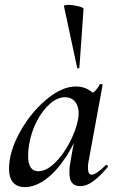

<svg xmlns="http://www.w3.org/2000/svg" viewBox="-20 -753 481 786"><path d="M17 -62Q17 -131 60.5 -210.5Q104 -290 168.5 -344.5Q233 -399 291 -399Q324 -399 351 -380.5Q378 -362 381 -326L327 -357Q343 -359 361 -373.5Q379 -388 388 -407Q390 -409 393 -409Q396 -409 398.5 -407.5Q401 -406 400 -405L342 -89Q340 -80 340 -66Q340 -38 355 -38Q374 -38 413 -77Q414 -78 416 -78Q419 -78 421 -74.5Q423 -71 421 -69Q388 -30 361 -10.5Q334 9 309 9Q286 9 275 -4.5Q264 -18 264 -47Q264 -68 268 -89L293 -229L313 -246Q288 -168 249 -109Q210 -50 166.5 -18.5Q123 13 82 13Q51 13 34 -5.5Q17 -24 17 -62ZM299 -261Q302 -276 302 -289Q302 -319 287 -337Q272 -355 246 -355Q216 -355 185.5 -329Q155 -303 131.5 -258.5Q108 -214 99 -160Q95 -137 95 -115Q95 -52 137 -52Q169 -52 203.5 -85Q238 -118 264 -167.5Q290 -217 299 -261ZM259 -733Q278 -733 300.5 -727.5Q323 -722 322 -716L305 -476Q305 -474 300.5 -473Q296 -472 296 -475L242 -727Q241 -733 259 -733Z"/></svg>

Font: Cormorant Garamond SemiBold
Style: Italic
Weight: 600
Italic angle: -10°
Designer: Christian Thalmann (Catharsis Fonts)
Foundry: Catharsis Fonts
Version: Version 4.000